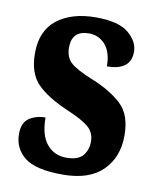

<svg xmlns="http://www.w3.org/2000/svg" viewBox="-69 -602 545 667"><g transform="rotate(10 204.0 -269.0)"><path d="M197 10Q290 10 337.5 -37Q385 -84 385 -161Q385 -234 346 -270.5Q307 -307 240 -334Q183 -357 162.5 -376Q142 -395 142 -429Q142 -489 203 -489Q237 -489 260 -463Q283 -437 283 -387Q367 -387 367 -453Q367 -489 332 -518.5Q297 -548 216 -548Q132 -548 80.5 -508.5Q29 -469 29 -389Q29 -318 65.5 -281Q102 -244 177 -212Q227 -191 250.5 -171.5Q274 -152 274 -120Q274 -90 257 -70Q240 -50 199 -50Q156 -50 130 -81.5Q104 -113 104 -175Q71 -175 47 -159Q23 -143 23 -103Q23 -53 61.5 -21.5Q100 10 197 10Z"/></g></svg>

Font: Noto Serif ExtraCondensed Extra
Style: Regular
Weight: 800
Width: 3
Designer: Monotype Design Team
Foundry: Monotype Imaging Inc.
Version: Version 1.002